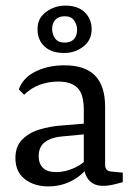

<svg xmlns="http://www.w3.org/2000/svg" viewBox="-20 -657 479 685"><path d="M152 8Q102 8 68.5 -18Q35 -44 35 -93Q35 -135 59.5 -159.5Q84 -184 121 -195Q158 -206 196 -209L294 -217V-179L209 -171Q165 -168 141.5 -151Q118 -134 118 -100Q118 -73 133.5 -58Q149 -43 180 -43Q213 -43 245.5 -58Q278 -73 295 -95L304 -76Q283 -39 242.5 -15.5Q202 8 152 8ZM47 -338Q62 -380 107 -402Q152 -424 210 -424Q283 -424 319 -387.5Q355 -351 355 -276V-69Q355 -47 377 -45L418 -41V-7Q408 -4 387 1Q366 6 348 6Q318 6 300.5 -11Q283 -28 279 -61V-265Q279 -321 256.5 -343.5Q234 -366 188 -366Q154 -366 123 -355Q92 -344 66 -319ZM209 -468Q163 -468 138 -492Q113 -516 114 -555Q114 -592 144.5 -614.5Q175 -637 213 -637Q258 -637 282.5 -613Q307 -589 307 -553Q307 -514 277.5 -491Q248 -468 209 -468ZM211 -505Q232 -505 243.5 -517Q255 -529 255 -551Q255 -569 244.5 -584Q234 -599 211 -599Q189 -599 177.5 -586.5Q166 -574 166 -554Q166 -535 176.5 -520Q187 -505 211 -505Z"/></svg>

Font: Rasa
Style: Regular
Weight: 400
Designer: Anna Giedrys (Yrsa+Rasa design), David Brezina (Yrsa art-direction, Rasa art-direction, design)
Foundry: Rosetta Type Foundry
Version: Version 2.004